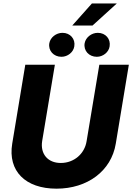

<svg xmlns="http://www.w3.org/2000/svg" viewBox="-20 -1112 786 1141"><path d="M409.4 -960.2H529.8L674.4 -1091.6H526.3ZM345.2 -774.5C382.5 -774.5 416.2 -801.8 421.5 -836.3C429 -880.3 397.7 -916.9 351.2 -916.9C313.9 -916.9 279.1 -889.9 273.1 -855.1C265.6 -811.4 298.3 -774.5 345.2 -774.5ZM555.4 -774.5C592.3 -774.5 626.4 -801.8 631.4 -836.3C638.8 -880.3 607.6 -916.9 561.1 -916.9C523.8 -916.9 489.3 -889.9 483 -855.1C475.5 -811.1 508.5 -774.5 555.4 -774.5ZM570.3 -727.3 494.7 -273.4C483 -198.2 420.1 -143.5 341.3 -143.5C263.1 -143.5 218.8 -198.2 230.5 -273.4L306.1 -727.3H130.3L52.6 -258.2C25.9 -95.5 131 9.2 315.7 9.2C499.3 9.2 641.3 -95.5 668 -258.2L745.7 -727.3Z"/></svg>

Font: TID UI Extra Bold
Style: Italic
Weight: 800
Italic angle: -9.39999°
Designer: The TID Project Authors
Foundry: Bakken & Bæck
Version: Version 1.001;hotconv 1.0.109;makeotfexe 2.5.65596